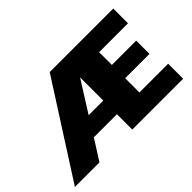

<svg xmlns="http://www.w3.org/2000/svg" viewBox="-96 -837 1105 1105"><g transform="rotate(-45 456.0 -285.0)"><path d="M647 -450V-346H845V-238H647V-122H881V0H467V-125H279L200 0H0L365 -570H882V-450ZM467 -236V-425L348 -236Z"/></g></svg>

Font: Lalezar
Style: Regular
Weight: 400
Designer: Borna Izadpanah
Foundry: Borna Izadpanah
Version: Version 1.004